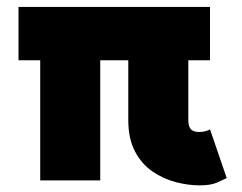

<svg xmlns="http://www.w3.org/2000/svg" viewBox="-20 -528 707 562"><path d="M594.7 -351.6H531.2V-176.8Q531.2 -158.7 538.3 -150.1Q545.4 -141.6 564.5 -141.6Q571.3 -141.6 580.6 -143.8Q589.8 -146 594.7 -149.4L643.6 -6.8Q634.3 -2 615.5 6.3Q596.7 14.6 564.5 14.6Q530.8 14.6 494.4 5.1Q458 -4.4 426.3 -26.1Q394.5 -47.9 375 -85Q355.5 -122.1 355.5 -176.8V-351.6H273.4V0H97.7V-351.6H34.2V-507.8H594.7Z"/></svg>

Font: Giphurs Black
Style: Regular
Weight: 900
Version: Version 0.920; ttfautohint (v1.8.4.7-5d5b)